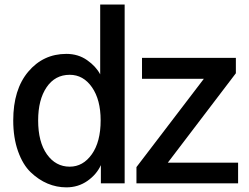

<svg xmlns="http://www.w3.org/2000/svg" viewBox="-20 -805 1093 843"><path d="M38.1 -276.4Q38.1 -412.1 104 -490.2Q169.9 -568.4 271.5 -568.4Q323.2 -568.4 362.3 -541Q401.4 -513.7 419.9 -478.5V-785.2H527.3V0H422.9V-80.1Q404.3 -39.1 363.8 -10.7Q323.2 17.6 271.5 17.6Q228.5 17.6 189 1Q149.4 -15.6 114.7 -48.8Q80.1 -82 59.1 -141.1Q38.1 -200.2 38.1 -276.4ZM147.5 -276.4Q147.5 -181.6 186 -127.4Q224.6 -73.2 286.1 -73.2Q344.7 -73.2 383.3 -127.9Q421.9 -182.6 421.9 -276.4Q421.9 -367.2 383.8 -421.9Q345.7 -476.6 286.1 -476.6Q221.7 -476.6 184.6 -421.9Q147.5 -367.2 147.5 -276.4ZM579.1 0V-71.3L875 -459H603.5V-550.8H1015.6V-483.4L716.8 -90.8H1025.4V0Z"/></svg>

Font: Gothic A1 SemiBold
Style: Regular
Weight: 600
Version: Version 2.50